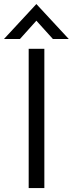

<svg xmlns="http://www.w3.org/2000/svg" viewBox="-40 -954 369 974"><path d="M185 0H105.5V-706.5H185ZM309 -756H228.5L144.5 -849L61 -756H-20L144.5 -933.5Z"/></svg>

Font: Acari Sans
Style: Regular
Weight: 400
Designer: Alfredo Marco Pradil and Stefan Peev (font) & Cristiano Sobral (main changes)
Foundry: Alfredo Marco Pradil and Stefan Peev (font) & Cristiano Sobral (main changes)
Version: Version 1.063; ttfautohint (v1.8.3)